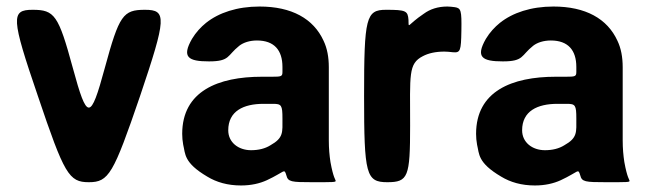

<svg xmlns="http://www.w3.org/2000/svg" viewBox="-20 -558 1981 588"><path d="M203 -350C159 -512 147 -528 80 -528C13 -528 14 -504 96 -264C177 -24 191 0 252 0C313 0 327 -24 409 -264C490 -504 491 -528 424 -528C357 -528 345 -512 301 -350C257 -188 247 -188 203 -350Z M987 -128V-352C987 -383 982 -410 971 -433C940 -501 873 -538 775 -538C706 -538 650 -519 611 -488C595 -475 580 -459 568 -439C536 -383 556 -370 620 -370C685 -370 675 -388 713 -418C726 -428 745 -434 767 -434C820 -434 845 -404 845 -353V-338C845 -324 842 -323 813 -323H782C648 -323 538 -279 538 -148C538 -137 539 -126 541 -115C548 -87 542 -60 615 -17C643 0 677 10 718 10C749 10 775 4 797 -6C853 -32 850 -44 857 -21C862 -1 872 0 937 0C1001 0 1008 0 1008 -4C1008 -8 1001 -12 992 -62C989 -82 987 -103 987 -128ZM679 -159C679 -218 726 -240 787 -240H816C842 -240 845 -236 845 -195C845 -153 849 -136 808 -113C792 -103 772 -98 749 -98C710 -98 679 -122 679 -159Z M1350 -538C1321 -538 1297 -530 1278 -516C1226 -481 1232 -468 1231 -497C1229 -525 1223 -528 1162 -528C1101 -528 1095 -504 1095 -264C1095 -24 1101 0 1166 0C1230 0 1236 -16 1236 -173C1236 -330 1230 -363 1275 -386C1292 -395 1314 -400 1341 -400C1349 -400 1358 -399 1367 -398C1390 -396 1392 -402 1393 -464C1394 -526 1392 -533 1373 -536C1365 -537 1357 -538 1350 -538Z M1887 -128V-352C1887 -383 1882 -410 1871 -433C1840 -501 1773 -538 1675 -538C1606 -538 1550 -519 1511 -488C1495 -475 1480 -459 1468 -439C1436 -383 1456 -370 1520 -370C1585 -370 1575 -388 1613 -418C1626 -428 1645 -434 1667 -434C1720 -434 1745 -404 1745 -353V-338C1745 -324 1742 -323 1713 -323H1682C1548 -323 1438 -279 1438 -148C1438 -137 1439 -126 1441 -115C1448 -87 1442 -60 1515 -17C1543 0 1577 10 1618 10C1649 10 1675 4 1697 -6C1753 -32 1750 -44 1757 -21C1762 -1 1772 0 1837 0C1901 0 1908 0 1908 -4C1908 -8 1901 -12 1892 -62C1889 -82 1887 -103 1887 -128ZM1579 -159C1579 -218 1626 -240 1687 -240H1716C1742 -240 1745 -236 1745 -195C1745 -153 1749 -136 1708 -113C1692 -103 1672 -98 1649 -98C1610 -98 1579 -122 1579 -159Z"/></svg>

Font: Asimov Print
Style: A
Weight: 500
Designer: Google
Version: Version 2.000980: 2014